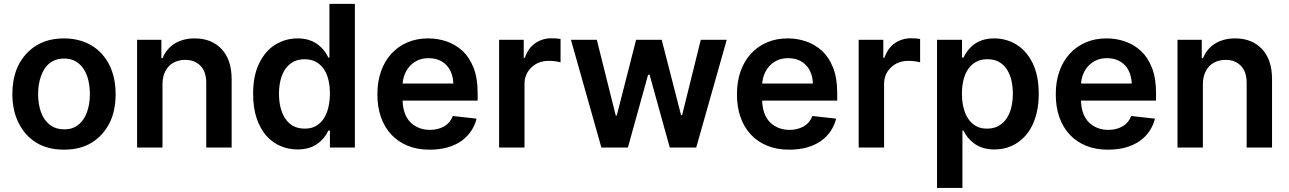

<svg xmlns="http://www.w3.org/2000/svg" viewBox="-20 -747 6525 972"><path d="M304 10.7Q221.6 10.7 163.7 -24.9Q106.2 -60.4 74.9 -123.2Q42.6 -186.4 42.6 -270.6Q42.6 -412.3 129.6 -491.1Q197.4 -552.6 304 -552.6Q345.9 -552.6 381.4 -542.8Q416.9 -533 445.7 -515.4Q474.4 -497.9 496.4 -473.2Q518.5 -448.5 533.4 -418.7Q565.3 -355.1 565.3 -270.6Q565.3 -182.9 532.7 -120.7Q500 -58.9 443 -24.1Q386 10.7 304 10.7ZM304.7 -92.3Q338.1 -91.6 362.6 -105.8Q387.1 -120 403.1 -144.5Q419 -169 427 -201.7Q435 -234.4 435 -271Q435 -305.8 427.7 -338.2Q420.5 -370.7 404.7 -395.8Q388.8 -420.8 364.2 -435.7Q339.5 -450.6 304.7 -450.6Q281.6 -450.6 263 -444.1Q244.3 -437.5 229.8 -425.8Q215.2 -414.1 204.7 -397.5Q194.2 -381 187.5 -361.5Q172.9 -320 172.9 -271Q172.9 -235.8 180.4 -203.5Q187.9 -171.2 203.7 -146.5Q219.5 -121.8 244.5 -107.1Q269.5 -92.3 304.7 -92.3Z M1152.7 0H1024.1V-327.4Q1024.1 -384.6 994.7 -414.1Q965.2 -443.9 918 -443.9Q893.8 -443.9 872.9 -436.3Q851.9 -428.6 836.3 -413.2Q820.7 -397.7 811.6 -374.3Q802.6 -350.9 802.6 -319.6V0H674V-545.5H796.9V-452.8H803.3Q812.1 -475.1 826.9 -493.4Q841.6 -511.7 861.9 -524.9Q882.1 -538 908.2 -545.3Q934.3 -552.6 965.9 -552.6Q1050.4 -552.6 1101.2 -499.3Q1152.3 -445.7 1152.7 -347.3Z M1486.2 9.6Q1441.4 9.6 1400.6 -7.5Q1359.7 -24.5 1328.8 -59.3Q1297.9 -94.1 1279.7 -147Q1261.4 -199.9 1261.4 -272Q1261.4 -363.6 1291.5 -425.4Q1323.5 -490.8 1375 -521.7Q1426.5 -552.6 1486.5 -552.6Q1550.4 -552.6 1592.7 -518.8Q1625 -492.9 1642.4 -455.3H1647.7V-727.3H1776.6V0H1650.2V-85.9H1642.4Q1624.6 -47.9 1592.7 -23.4Q1550.4 9.6 1486.2 9.6ZM1522 -95.9Q1555.4 -95.5 1579.5 -109.4Q1603.7 -123.2 1619.3 -147.2Q1634.9 -171.2 1642.4 -203.5Q1649.9 -235.8 1650.2 -272.7Q1650.2 -311.1 1642.4 -343.2Q1634.6 -375.4 1618.6 -398.4Q1602.6 -421.5 1578.5 -434.3Q1554.3 -447.1 1522 -447.1Q1489.3 -447.1 1465 -433.9Q1440.7 -420.8 1424.5 -397.5Q1408.4 -374.3 1400.4 -342.3Q1392.4 -310.4 1392.4 -272.7Q1392.4 -196.4 1422.9 -148.8Q1456.7 -95.9 1522 -95.9Z M2155.5 10.7Q2093.4 11 2044.2 -9.1Q1995 -29.1 1960.8 -65.9Q1926.5 -102.6 1908.4 -154.5Q1890.3 -206.3 1890.6 -269.5Q1890.3 -333.1 1908.7 -385.5Q1927.2 -437.9 1961.3 -475.1Q1995.4 -512.4 2043.1 -532.7Q2090.9 -552.9 2148.8 -552.6Q2195.7 -552.6 2240.1 -537.6Q2284.4 -522.7 2321.7 -489.3Q2356.9 -456.3 2377.5 -403.8Q2398.1 -351.2 2398.1 -277V-237.6H2018.1Q2020.6 -164.1 2059.3 -126.4Q2098.4 -89.5 2157.3 -89.5Q2195.3 -89.5 2225.9 -105.8Q2257.5 -122.5 2272.7 -159.8L2392.8 -146.3Q2383.9 -111.5 2364.3 -82.6Q2344.8 -53.6 2315 -32.8Q2285.2 -12.1 2245.2 -0.7Q2205.3 10.7 2155.5 10.7ZM2274.9 -324.2Q2274.1 -351.2 2265.8 -374.6Q2257.5 -398.1 2241.8 -415.3Q2226.2 -432.5 2203.3 -442.5Q2180.4 -452.4 2150.6 -452.4Q2119.3 -452.8 2095.3 -441.8Q2071.4 -430.8 2054.9 -412.6Q2038.4 -394.5 2029.1 -371.3Q2019.9 -348 2018.5 -324.2Z M2635.3 0H2506.7V-545.5H2631.4V-454.5H2637.1Q2654.1 -504.3 2690.3 -528.8Q2726.9 -553.3 2771.7 -553.3Q2785.2 -553.3 2796.7 -552.4Q2808.2 -551.5 2817.8 -549.7V-431.5Q2808.6 -434.3 2792.4 -436.6Q2776.3 -438.9 2758.2 -438.9Q2704.9 -438.9 2670.1 -405.5Q2635.3 -372.5 2635.3 -320.7Z M3504.6 0H3370.7L3268.5 -368.6H3261L3158.7 0H3024.5L2870.4 -545.5H3001.4L3097.3 -161.9H3102.3L3200.3 -545.5H3329.9L3427.9 -164.1H3433.2L3527.7 -545.5H3659.1Z M3975.9 10.7Q3913.7 11 3864.5 -9.1Q3815.3 -29.1 3781.1 -65.9Q3746.8 -102.6 3728.7 -154.5Q3710.6 -206.3 3710.9 -269.5Q3710.6 -333.1 3729 -385.5Q3747.5 -437.9 3781.6 -475.1Q3815.7 -512.4 3863.5 -532.7Q3911.2 -552.9 3969.1 -552.6Q4016 -552.6 4060.4 -537.6Q4104.8 -522.7 4142 -489.3Q4177.2 -456.3 4197.8 -403.8Q4218.4 -351.2 4218.4 -277V-237.6H3838.4Q3840.9 -164.1 3879.6 -126.4Q3918.7 -89.5 3977.6 -89.5Q4015.6 -89.5 4046.2 -105.8Q4077.8 -122.5 4093 -159.8L4213.1 -146.3Q4204.2 -111.5 4184.7 -82.6Q4165.1 -53.6 4135.3 -32.8Q4105.5 -12.1 4065.5 -0.7Q4025.6 10.7 3975.9 10.7ZM4095.2 -324.2Q4094.5 -351.2 4086.1 -374.6Q4077.8 -398.1 4062.1 -415.3Q4046.5 -432.5 4023.6 -442.5Q4000.7 -452.4 3970.9 -452.4Q3939.6 -452.8 3915.7 -441.8Q3891.7 -430.8 3875.2 -412.6Q3858.7 -394.5 3849.4 -371.3Q3840.2 -348 3838.8 -324.2Z M4455.6 0H4327.1V-545.5H4451.7V-454.5H4457.4Q4474.4 -504.3 4510.7 -528.8Q4547.2 -553.3 4592 -553.3Q4605.5 -553.3 4617 -552.4Q4628.6 -551.5 4638.1 -549.7V-431.5Q4628.9 -434.3 4612.7 -436.6Q4596.6 -438.9 4578.5 -438.9Q4525.2 -438.9 4490.4 -405.5Q4455.6 -372.5 4455.6 -320.7Z M4852.3 204.5H4723.7V-545.5H4850.1V-455.3H4857.6Q4875.4 -493.3 4906.2 -518.5Q4948.2 -552.6 5013.5 -552.6Q5073.9 -552.6 5125 -521.7Q5176.1 -491.1 5208.8 -425.4Q5238.6 -362.9 5238.6 -272Q5238.6 -225.9 5230.6 -187.1Q5222.7 -148.4 5208.3 -117.4Q5193.9 -86.3 5173.7 -62.9Q5153.4 -39.4 5128.9 -23.4Q5078.1 9.6 5013.8 9.6Q4951 9.6 4909.1 -22.7Q4875 -48.7 4857.6 -85.9H4852.3ZM4978 -95.9Q5011.4 -95.9 5035.7 -109.7Q5060 -123.6 5076 -147.5Q5092 -171.5 5099.8 -203.8Q5107.6 -236.2 5107.6 -272.7Q5107.6 -307.9 5100.3 -339.7Q5093 -371.4 5077.4 -395.6Q5061.8 -419.7 5037.3 -433.6Q5012.8 -447.4 4978 -447.1Q4946.4 -447.1 4922.4 -434.3Q4898.4 -421.5 4882.3 -398.6Q4866.1 -375.7 4858 -343.6Q4849.8 -311.4 4849.8 -272.7Q4849.8 -235.1 4857.6 -202.6Q4865.4 -170.1 4881.4 -146.1Q4897.4 -122.2 4921.3 -108.7Q4945.3 -95.2 4978 -95.9Z M5589.8 10.7Q5527.7 11 5478.5 -9.1Q5429.3 -29.1 5395.1 -65.9Q5360.8 -102.6 5342.7 -154.5Q5324.6 -206.3 5324.9 -269.5Q5324.6 -333.1 5343 -385.5Q5361.5 -437.9 5395.6 -475.1Q5429.7 -512.4 5477.5 -532.7Q5525.2 -552.9 5583.1 -552.6Q5630 -552.6 5674.4 -537.6Q5718.8 -522.7 5756 -489.3Q5791.2 -456.3 5811.8 -403.8Q5832.4 -351.2 5832.4 -277V-237.6H5452.4Q5454.9 -164.1 5493.6 -126.4Q5532.7 -89.5 5591.6 -89.5Q5629.6 -89.5 5660.2 -105.8Q5691.8 -122.5 5707 -159.8L5827.1 -146.3Q5818.2 -111.5 5798.7 -82.6Q5779.1 -53.6 5749.3 -32.8Q5719.5 -12.1 5679.5 -0.7Q5639.6 10.7 5589.8 10.7ZM5709.2 -324.2Q5708.5 -351.2 5700.1 -374.6Q5691.8 -398.1 5676.1 -415.3Q5660.5 -432.5 5637.6 -442.5Q5614.7 -452.4 5584.9 -452.4Q5553.6 -452.8 5529.7 -441.8Q5505.7 -430.8 5489.2 -412.6Q5472.7 -394.5 5463.4 -371.3Q5454.2 -348 5452.8 -324.2Z M6419.7 0H6291.2V-327.4Q6291.2 -384.6 6261.7 -414.1Q6232.2 -443.9 6185 -443.9Q6160.9 -443.9 6139.9 -436.3Q6119 -428.6 6103.3 -413.2Q6087.7 -397.7 6078.7 -374.3Q6069.6 -350.9 6069.6 -319.6V0H5941.1V-545.5H6063.9V-452.8H6070.3Q6079.2 -475.1 6093.9 -493.4Q6108.7 -511.7 6128.9 -524.9Q6149.1 -538 6175.2 -545.3Q6201.3 -552.6 6233 -552.6Q6317.5 -552.6 6368.3 -499.3Q6419.4 -445.7 6419.7 -347.3Z"/></svg>

Font: Linik Sans SemiBold
Style: Regular
Weight: 600
Designer: Fonts by Rasmus Andersson / Changes by Cristiano Sobral with parts from Marc Monis
Foundry: rsms
Version: Version 3.020; ttfautohint (v1.6)